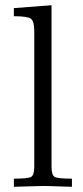

<svg xmlns="http://www.w3.org/2000/svg" viewBox="-20 -714 317 734"><path d="M33 0V-31Q86 -31 98.5 -37.5Q111 -44 111 -76V-596Q111 -633 98 -642.5Q85 -652 33 -652V-683L177 -694V-76Q177 -44 189.5 -37.5Q202 -31 255 -31V0Q243 0 217.5 -1Q192 -2 173.5 -2.5Q155 -3 144 -3Q132 -3 33 0Z"/></svg>

Font: CMU Serif
Style: Roman
Weight: 500
Version: Version 0.7.0